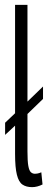

<svg xmlns="http://www.w3.org/2000/svg" viewBox="-20 -760 199 790"><path d="M112 10Q88 10 72.5 -0.5Q57 -11 49.5 -41Q42 -71 42 -127V-243L1 -205V-255L42 -294V-740H93V-342L157 -404V-353L93 -291V-137Q93 -97 96.5 -77.5Q100 -58 107 -51.5Q114 -45 124 -45Q128 -45 134 -46Q140 -47 150 -51L155 -1Q133 10 112 10Z"/></svg>

Font: Georama ExtraCondensed Light
Style: Regular
Weight: 300
Width: 2
Designer: Jean-Baptiste Levee
Foundry: Production Type
Version: Version 1.000